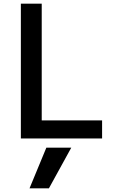

<svg xmlns="http://www.w3.org/2000/svg" viewBox="-20 -750 640 1040"><path d="M93 0V-730H206V-98H533V0ZM245 270 366 50H231L140 270Z"/></svg>

Font: M PLUS Code Latin 60 Medium
Style: Regular
Weight: 500
Width: 7
Monospace: yes
Designer: Coji Morishita
Foundry: UNDERFOREST DESIGN
Version: Version 1.005; ttfautohint (v1.8.3)